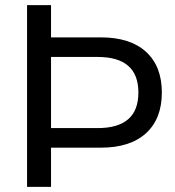

<svg xmlns="http://www.w3.org/2000/svg" viewBox="-20 -725 678 745"><path d="M85 0V-705H178V-580H371Q485 -580 546.5 -524Q608 -468 608 -366Q608 -264 546.5 -208Q485 -152 371 -152H178V0ZM178 -228H359Q517 -228 517 -366Q517 -504 359 -504H178Z"/></svg>

Font: Nunito Sans Medium
Style: Regular
Weight: 500
Designer: Vernon Adams
Foundry: Vernon Adams
Version: Version 3.101; ttfautohint (v1.8.4.7-5d5b);gftools[0.9.27]